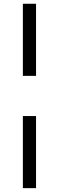

<svg xmlns="http://www.w3.org/2000/svg" viewBox="-20 -830 314 1020"><path d="M101.5 -427V-810H171.5V-427ZM101.5 169.5V-213.5H171.5V169.5Z"/></svg>

Font: Libre Caslon Text
Style: Regular
Weight: 400
Designer: Pablo Impallari, Rodrigo Fuenzalida, Katja Schimmel
Foundry: Pablo Impallari, Rodrigo Fuenzalida
Version: Version 2.000